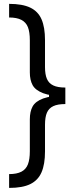

<svg xmlns="http://www.w3.org/2000/svg" viewBox="-20 -757 381 977"><path d="M209 -416V-552.7Q209 -618.2 191.4 -658.7Q173.8 -699.2 133.8 -718.3Q93.8 -737.3 26.4 -737.3V-668Q65.4 -668 88.9 -655.8Q112.3 -643.6 122.1 -618.7Q131.8 -593.8 131.8 -551.8V-388.7Q131.8 -349.6 146 -323.7Q160.2 -297.9 199.7 -282.7Q239.3 -267.6 312.5 -267.6V-311.5Q273.4 -311.5 251 -322.3Q228.5 -333 218.8 -355.5Q209 -377.9 209 -416ZM209 13.7V-122.1Q209 -161.1 218.8 -183.6Q228.5 -206.1 251 -216.8Q273.4 -227.5 312.5 -227.5V-270.5Q239.3 -270.5 199.7 -255.9Q160.2 -241.2 146 -215.3Q131.8 -189.5 131.8 -149.4V12.7Q131.8 53.7 122.1 79.1Q112.3 104.5 88.9 116.7Q65.4 128.9 26.4 128.9V199.2Q94.7 199.2 134.3 179.7Q173.8 160.2 191.4 119.6Q209 79.1 209 13.7ZM312.5 -311.5H229.5V-227.5H312.5Z"/></svg>

Font: Pretendard JP Variable
Style: Regular
Weight: 400
Designer: Base glyphs from Inter by Rasmus Andersson; Hangul glyphs from Noto Sans CJK(Source Han Sans) by Jang Soo-young and Kang
Foundry: Kil Hyung-jin
Version: Version 1.307;Glyphs 3.2 (3192)